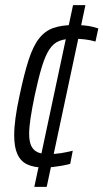

<svg xmlns="http://www.w3.org/2000/svg" viewBox="-20 -716 401 744"><path d="M148 -67Q111 -67 85.5 -79Q60 -91 47.5 -118.5Q35 -146 35 -192Q35 -221 40 -258.5Q45 -296 55 -342Q73 -428 90.5 -482.5Q108 -537 131 -566.5Q154 -596 186.5 -607.5Q219 -619 267 -619Q287 -619 305 -617.5Q323 -616 337.5 -612.5Q352 -609 361 -606L350 -555Q330 -561 307.5 -563.5Q285 -566 264 -566Q232 -566 210 -557.5Q188 -549 172 -525.5Q156 -502 142.5 -458Q129 -414 114 -344Q104 -295 98.5 -259Q93 -223 93 -197Q93 -168 101 -151Q109 -134 125 -126.5Q141 -119 167 -119Q194 -119 216 -122.5Q238 -126 262 -132L252 -81Q237 -77 220.5 -74Q204 -71 187 -69Q170 -67 148 -67ZM113 8 263 -696H311L161 8Z"/></svg>

Font: Saira Condensed Light
Style: Italic
Weight: 300
Width: 3
Italic angle: -12°
Designer: Hector Gatti with collaboration of the Omnibus-Type team
Foundry: Omnibus-Type
Version: Version 1.101